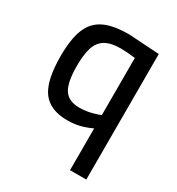

<svg xmlns="http://www.w3.org/2000/svg" viewBox="-174 -622 879 951"><g transform="rotate(30 265.5 -146.5)"><path d="M369 -21Q333 -4 301 3.5Q269 11 233 11Q134 11 90 -49Q46 -109 46 -248Q46 -346 69 -403Q92 -460 144 -485.5Q196 -511 286 -511L462 -500V218H369ZM353 -91 369 -97V-424Q315 -430 286 -430Q230 -430 198 -411Q166 -392 153 -352.5Q140 -313 140 -247Q140 -152 166 -112.5Q192 -73 254 -73Q302 -73 353 -91Z"/></g></svg>

Font: sheba-seeBold
Style: Regular
Weight: 600
Designer: Mohamed Galeb, the designers
Foundry: Kief Type Foundry
Version: Version 2.010; ttfautohint (v1.5.33-1714) -l 8 -r 50 -G 200 